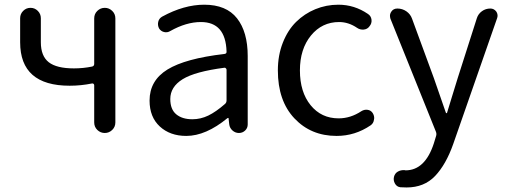

<svg xmlns="http://www.w3.org/2000/svg" viewBox="-20 -577 2204 833"><path d="M388.7 -45.9V-207Q388.7 -210.9 385.7 -213.4Q382.8 -215.8 378.9 -214.8Q331.1 -205.1 282.2 -205.1Q67.4 -205.1 67.4 -393.6V-498Q67.4 -516.6 80.6 -529.8Q93.8 -543 112.3 -543Q130.9 -543 144 -529.8Q157.2 -516.6 157.2 -498V-393.6Q157.2 -334 191.4 -307.1Q225.6 -280.3 300.8 -280.3Q340.8 -280.3 378.9 -288.1Q388.7 -290 388.7 -299.8V-497.1Q388.7 -516.6 402.3 -529.8Q416 -543 434.6 -543Q453.1 -543 466.8 -529.8Q480.5 -516.6 480.5 -497.1V-45.9Q480.5 -26.4 466.8 -13.2Q453.1 0 434.6 0Q416 0 402.3 -13.2Q388.7 -26.4 388.7 -45.9Z M788.1 12.7Q717.8 12.7 673.3 -28.3Q628.9 -69.3 628.9 -140.6Q628.9 -227.5 706.5 -275.4Q784.2 -323.2 953.1 -342.8Q963.9 -343.8 962.9 -353.5Q959 -481.4 851.6 -481.4Q788.1 -481.4 718.8 -442.4Q706.1 -434.6 691.9 -438Q677.7 -441.4 669.9 -454.1Q663.1 -467.8 666.5 -482.4Q669.9 -497.1 683.6 -504.9Q778.3 -556.6 866.2 -556.6Q961.9 -556.6 1008.3 -497.6Q1054.7 -438.5 1054.7 -334V-37.1Q1054.7 -21.5 1043.5 -10.7Q1032.2 0 1016.6 0Q1001 0 988.8 -10.7Q976.6 -21.5 974.6 -37.1L971.7 -63.5Q971.7 -65.4 970.2 -65.4Q968.8 -65.4 966.8 -64.5Q873 12.7 788.1 12.7ZM814.5 -59.6Q850.6 -59.6 883.8 -75.7Q917 -91.8 956.1 -126Q962.9 -131.8 962.9 -141.6V-274.4Q962.9 -278.3 960 -280.3Q958 -283.2 955.1 -283.2Q954.1 -283.2 954.1 -283.2Q826.2 -266.6 772.5 -233.4Q718.8 -200.2 718.8 -147.5Q718.8 -102.5 744.6 -81.1Q770.5 -59.6 814.5 -59.6Z M1440.4 12.7Q1329.1 12.7 1257.3 -63.5Q1185.5 -139.6 1185.5 -271.5Q1185.5 -336.9 1207 -391.6Q1228.5 -446.3 1264.6 -481.9Q1300.8 -517.6 1348.1 -537.1Q1395.5 -556.6 1448.2 -556.6Q1517.6 -556.6 1576.2 -516.6Q1589.8 -507.8 1591.8 -491.7Q1593.8 -475.6 1583 -462.9Q1574.2 -450.2 1558.1 -448.7Q1542 -447.3 1529.3 -456.1Q1492.2 -481.4 1451.2 -481.4Q1377 -481.4 1329.1 -422.9Q1281.2 -364.3 1281.2 -271.5Q1281.2 -177.7 1327.6 -120.6Q1374 -63.5 1449.2 -63.5Q1501 -63.5 1547.9 -94.7Q1560.5 -102.5 1574.7 -100.6Q1588.9 -98.6 1596.7 -86.9Q1603.5 -76.2 1603.5 -64.5Q1603.5 -61.5 1602.5 -57.6Q1600.6 -42 1587.9 -33.2Q1520.5 12.7 1440.4 12.7Z M1744.1 236.3Q1729.5 236.3 1716.8 235.4Q1701.2 233.4 1693.4 219.2Q1685.5 205.1 1689.5 189.5Q1693.4 174.8 1706.1 167.5Q1718.8 160.2 1735.4 161.1Q1737.3 162.1 1739.3 162.1Q1824.2 162.1 1862.3 44.9L1872.1 12.7Q1875 3.9 1871.1 -5.9L1673.8 -496.1Q1671.9 -502.9 1671.9 -508.8Q1671.9 -517.6 1677.7 -526.4Q1686.5 -540 1704.1 -540Q1725.6 -540 1743.2 -527.8Q1760.7 -515.6 1767.6 -496.1L1862.3 -238.3Q1900.4 -127 1914.1 -88.9Q1915 -85.9 1917.5 -85.9Q1919.9 -85.9 1919.9 -88.9Q1925.8 -106.4 1941.4 -159.2Q1957 -211.9 1965.8 -238.3L2048.8 -498Q2054.7 -516.6 2070.8 -528.3Q2086.9 -540 2107.4 -540Q2123 -540 2132.8 -527.3Q2138.7 -518.6 2138.7 -508.8Q2138.7 -503.9 2136.7 -498L1946.3 47.9Q1915 136.7 1867.7 186.5Q1820.3 236.3 1744.1 236.3Z"/></svg>

Font: Gen Jyuu GothicX Regular
Style: Regular
Weight: 400
Designer: [Source Han Sans]
Ryoko NISHIZUKA  (kana & ideographs); Paul D. Hunt (Latin, Greek & Cyrillic); Wenlong ZHANG  (bopomofo
Version: Version 1.002.20150607